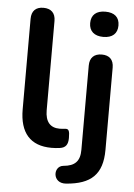

<svg xmlns="http://www.w3.org/2000/svg" viewBox="-60 -766 698 1000"><g transform="rotate(5 289.0 -266.0)"><path d="M450 -589C498 -589 524 -613 524 -655C524 -698 498 -721 450 -721C403 -721 376 -698 376 -655C376 -613 403 -589 450 -589ZM232 10C246 10 261 9 275 7C306 3 318 -15 318 -49C318 -87 313 -97 294 -95C285 -94 276 -93 265 -93C217 -93 190 -122 190 -183V-650C190 -691 167 -713 127 -713C87 -713 65 -691 65 -650V-177C65 -54 121 10 232 10ZM324 189C453 179 513 125 513 -4V-434C513 -475 491 -497 451 -497C411 -497 388 -475 388 -434V7C388 66 362 93 302 98C248 103 250 195 324 189Z"/></g></svg>

Font: Nunito
Style: Bold
Weight: 700
Designer: Vernon Adams
Foundry: Vernon Adams
Version: Version 3.602